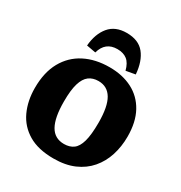

<svg xmlns="http://www.w3.org/2000/svg" viewBox="-222 -1132 1230 1304"><g transform="rotate(30 393.5 -480.0)"><path d="M387 14Q266 14 189 -32Q112 -78 75 -158Q38 -238 38 -339Q38 -461 84.5 -544.5Q131 -628 214.5 -671Q298 -714 409 -714Q511 -714 587.5 -674.5Q664 -635 706.5 -557.5Q749 -480 749 -366Q749 -288 727 -219Q705 -150 660 -97.5Q615 -45 547 -15.5Q479 14 387 14ZM399 -107Q442 -107 471.5 -128Q501 -149 516 -202Q531 -255 531 -350Q531 -476 495.5 -535.5Q460 -595 390 -595Q346 -595 316 -572.5Q286 -550 270.5 -498.5Q255 -447 255 -357Q255 -231 290 -169Q325 -107 399 -107ZM393 -974Q486 -974 532 -917Q578 -860 586 -760L513 -747Q499 -801 469.5 -824Q440 -847 393 -847Q299 -847 273 -752L201 -765Q209 -860 256.5 -917Q304 -974 393 -974Z"/></g></svg>

Font: Literata 12pt ExtraBold
Style: Regular
Weight: 800
Designer: Latin by Veronika Burian and Jose Scaglione. Greek by Irene Vlachou. Cyrillic by Vera Evstafieva.
Foundry: TypeTogether
Version: Version 3.002